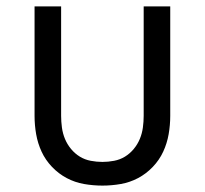

<svg xmlns="http://www.w3.org/2000/svg" viewBox="-20 -572 640 600"><path d="M300 8Q271 8 242.5 3Q214 -2 188.5 -15.5Q163 -29 142.5 -50.5Q122 -72 110 -98Q98 -124 93 -152.5Q88 -181 88 -210V-552H171V-210Q171 -192 173.5 -173.5Q176 -155 183 -138Q190 -121 202 -106.5Q214 -92 229.5 -82.5Q245 -73 263.5 -69.5Q282 -66 300 -66Q318 -66 336.5 -69.5Q355 -73 370.5 -82.5Q386 -92 398 -106.5Q410 -121 417 -138Q424 -155 426.5 -173.5Q429 -192 429 -210V-552H512V-210Q512 -181 507 -152.5Q502 -124 490 -98Q478 -72 457.5 -50.5Q437 -29 411.5 -15.5Q386 -2 357.5 3Q329 8 300 8Z"/></svg>

Font: Monocode
Style: Regular
Weight: 400
Designer: Belleve Invis
Foundry: Belleve Invis
Version: Version 16.1.0; ttfautohint (v1.8.4)